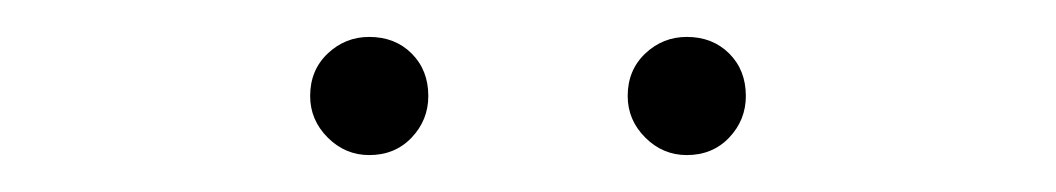

<svg xmlns="http://www.w3.org/2000/svg" viewBox="-20 -686 572 104"><path d="M352 -602Q339 -602 329.5 -611.5Q320 -621 320 -634Q320 -648 329.5 -657Q339 -666 352 -666Q366 -666 375 -657Q384 -648 384 -634Q384 -621 375 -611.5Q366 -602 352 -602ZM180 -602Q167 -602 157.5 -611.5Q148 -621 148 -634Q148 -648 157.5 -657Q167 -666 180 -666Q194 -666 203 -657Q212 -648 212 -634Q212 -621 203 -611.5Q194 -602 180 -602Z"/></svg>

Font: Assistant ExtraLight ExtraLight
Style: Regular
Weight: 250
Version: Version 3.000